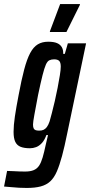

<svg xmlns="http://www.w3.org/2000/svg" viewBox="-57 -724 445 948"><path d="M75 204Q57 204 37 203Q17 202 -1.5 200Q-20 198 -37 197L-22 120Q-9 120 7 121Q23 122 39 122.5Q55 123 67 123Q93 123 109.5 116Q126 109 136 94Q146 79 153.5 53.5Q161 28 169 -10Q172 -22 174.5 -33.5Q177 -45 180 -57H172Q163 -32 149.5 -17.5Q136 -3 121 2.5Q106 8 91 8Q63 8 45 1Q27 -6 18.5 -23.5Q10 -41 10 -73Q10 -105 16.5 -149Q23 -193 35 -255Q49 -330 62.5 -381Q76 -432 92 -462Q108 -492 129.5 -505Q151 -518 181 -518Q209 -518 225 -511Q241 -504 248.5 -490.5Q256 -477 255 -458H263L278 -510H368L275 -66Q262 -1 249.5 45.5Q237 92 223.5 123Q210 154 191 171.5Q172 189 144 196.5Q116 204 75 204ZM137 -79Q149 -79 158 -83Q167 -87 174.5 -97Q182 -107 188 -125Q192 -139 199 -165.5Q206 -192 213.5 -224.5Q221 -257 227.5 -290.5Q234 -324 238.5 -352Q243 -380 243 -395Q243 -415 235.5 -423Q228 -431 210 -431Q197 -431 187 -426.5Q177 -422 169.5 -405Q162 -388 153 -352.5Q144 -317 131 -255Q120 -197 113 -159Q106 -121 106 -109Q106 -96 109.5 -89.5Q113 -83 120 -81Q127 -79 137 -79ZM189 -566 190 -571 240 -704H338L337 -699L271 -566Z"/></svg>

Font: Saira UltraCondensed
Style: Bold Italic
Weight: 700
Width: 1
Italic angle: -12°
Designer: Hector Gatti with collaboration of the Omnibus-Type team
Foundry: Omnibus-Type
Version: Version 1.101